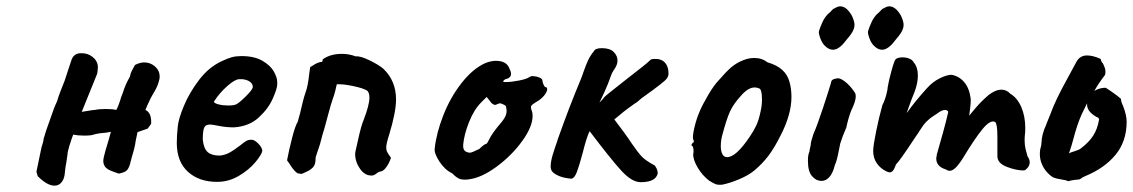

<svg xmlns="http://www.w3.org/2000/svg" viewBox="-20 -574 3576 606"><path d="M456 -265Q449 -250 445 -241.5Q441 -233 439 -227Q459 -218 457 -183L446 -168L414 -157Q410 -140 408 -128Q406 -110 396 -78L390 -55Q385 -39 377.5 -34Q370 -29 355 -26Q349 -28 338 -32Q327 -36 322 -39Q317 -42 312 -47Q306 -56 306 -66Q306 -75 313 -99Q325 -138 330 -158L313 -155Q298 -154 290 -152.5Q282 -151 278 -150Q270 -146 246 -146Q226 -146 211 -149Q209 -144 206 -135.5Q203 -127 199 -114Q193 -94 193 -86L189 -59Q187 -51 185 -32Q184 -11 175 0.5Q166 12 152 12Q129 12 99 -18L95 -32L111 -109Q113 -115 115 -122Q117 -129 118 -137L126 -163L137 -194Q151 -236 160 -254Q164 -268 170.5 -285Q177 -302 180 -309Q182 -312 192 -343.5Q202 -375 206 -386Q214 -406 235 -406Q256 -407 272 -394.5Q288 -382 289 -363Q289 -359 288 -349.5Q287 -340 285 -337L238 -221Q247 -222 260 -224.5Q273 -227 279 -227Q293 -230 314 -230Q335 -230 347 -227Q352 -235 359 -256Q361 -265 368 -282Q376 -308 390 -332Q391 -335 392 -340.5Q393 -346 406 -369Q422 -377 435 -377Q455 -377 469.5 -364Q484 -351 484 -332Q484 -325 481 -316Q477 -301 468 -286Q459 -271 456 -265Z M538 -123Q538 -146 541 -174Q543 -198 560.5 -240Q578 -282 608.5 -322Q639 -362 680 -381Q699 -390 712 -393.5Q725 -397 742 -397Q783 -397 808.5 -382Q834 -367 844.5 -348Q855 -329 855 -315V-310V-307Q855 -295 841 -263Q827 -231 796.5 -203Q766 -175 718 -172Q694 -172 671.5 -176.5Q649 -181 643 -181Q628 -181 624 -170Q620 -159 620 -133Q623 -105 635.5 -94Q648 -83 672 -83Q684 -83 700 -90Q716 -98 738 -115Q750 -125 757 -129Q764 -133 774 -133Q783 -133 795 -121Q807 -109 808 -98Q806 -86 786 -62Q766 -38 734 -19Q702 0 665 0Q608 0 573 -32Q538 -64 538 -123ZM726 -245Q736 -250 756.5 -270.5Q777 -291 778 -299Q778 -309 769.5 -315.5Q761 -322 746 -324H735Q722 -324 697.5 -302.5Q673 -281 655 -253Q656 -248 670 -244.5Q684 -241 700 -241Q719 -241 726 -245Z M1101 -88Q1101 -93 1103 -101Q1106 -113 1110 -132Q1120 -178 1128 -196Q1146 -243 1146 -266Q1146 -284 1137 -289Q1125 -296 1094 -302.5Q1063 -309 1043 -308Q1042 -302 1038 -286.5Q1034 -271 1030 -261Q1025 -247 1017 -217L1004 -169Q998 -151 990 -119Q986 -106 977 -80Q976 -77 976 -72Q976 -54 967.5 -45.5Q959 -37 947.5 -32Q936 -27 932 -25L919 -27Q908 -35 899 -49Q890 -63 886 -68Q892 -100 902 -139Q912 -178 920 -190Q921 -193 922.5 -200Q924 -207 927 -216Q937 -261 944 -281Q952 -302 956 -341L959 -362Q962 -364 973.5 -371Q985 -378 997 -379L999 -387Q1023 -404 1059 -404Q1082 -404 1103 -396Q1117 -398 1147.5 -383Q1178 -368 1191 -356Q1230 -318 1230 -260Q1230 -220 1208 -148Q1199 -120 1199 -108Q1199 -100 1202.5 -93.5Q1206 -87 1214 -76Q1209 -60 1199 -46Q1189 -32 1177 -32Q1174 -31 1167 -25.5Q1160 -20 1154 -20Q1132 -19 1116.5 -41Q1101 -63 1101 -88Z M1447 -7Q1434 -7 1426 -11.5Q1418 -16 1407 -27Q1384 -38 1367 -64Q1350 -90 1352 -105Q1357 -153 1379 -209.5Q1401 -266 1436.5 -311.5Q1472 -357 1512 -375Q1530 -382 1545 -382Q1576 -382 1586 -362Q1593 -348 1593 -341Q1593 -329 1579 -325Q1576 -325 1572 -322Q1568 -319 1568 -316Q1569 -315 1577 -315Q1594 -315 1619 -320Q1644 -325 1651 -331Q1657 -334 1661 -334L1675 -332Q1692 -327 1692 -320Q1692 -315 1695.5 -307Q1699 -299 1702 -299Q1707 -299 1707 -292Q1707 -286 1700.5 -276.5Q1694 -267 1682 -258Q1677 -255 1667.5 -249Q1658 -243 1656.5 -239Q1655 -235 1657 -228Q1661 -220 1661 -208Q1661 -174 1628 -128.5Q1595 -83 1547.5 -48Q1500 -13 1460 -8Q1455 -7 1447 -7ZM1493 -104Q1506 -117 1514 -120Q1517 -120 1519.5 -125.5Q1522 -131 1528.5 -142.5Q1535 -154 1550 -173Q1566 -191 1572.5 -202Q1579 -213 1579 -224Q1579 -228 1577 -238Q1576 -241 1570.5 -243.5Q1565 -246 1560 -248Q1555 -248 1550 -245.5Q1545 -243 1543 -243Q1538 -243 1532 -248L1516 -268L1499 -251Q1476 -228 1460.5 -189Q1445 -150 1442 -118Q1441 -104 1446.5 -98.5Q1452 -93 1463 -92Q1469 -92 1493 -104Z M1948 -221 1919 -197Q1953 -153 1974 -121Q1994 -92 2006 -79.5Q2018 -67 2046 -52Q2049 -49 2052.5 -42Q2056 -35 2056 -27Q2050 1 2002 1Q1974 1 1940 -36.5Q1906 -74 1841 -160Q1832 -143 1819 -91Q1808 -50 1800.5 -30.5Q1793 -11 1783 -10Q1778 -10 1762.5 -13Q1747 -16 1732.5 -24.5Q1718 -33 1718 -48Q1718 -64 1724.5 -85.5Q1731 -107 1733 -112Q1739 -128 1741 -136Q1778 -240 1812 -321Q1816 -330 1822 -348Q1830 -371 1837 -385.5Q1844 -400 1855 -413Q1859 -422 1880 -422Q1905 -422 1917 -410Q1929 -398 1929 -383Q1929 -375 1926 -368Q1923 -361 1918.5 -354.5Q1914 -348 1911 -342L1908 -334Q1899 -308 1887.5 -283Q1876 -258 1872 -250Q1885 -263 1886 -266Q1887 -269 1960 -326Q2020 -372 2032 -384Q2035 -388 2046 -388Q2059 -388 2063 -386Q2075 -383 2082.5 -371.5Q2090 -360 2090 -341Q2090 -330 2079 -320Q2068 -310 2041 -290L2005 -264L1991 -252Q1987 -250 1961 -231ZM1783 -10Z M2218 -4Q2196 -21 2181.5 -46Q2167 -71 2168 -88Q2169 -91 2169 -97Q2169 -103 2168 -106.5Q2167 -110 2167 -111Q2163 -114 2162.5 -115.5Q2162 -117 2163.5 -119Q2165 -121 2166 -123Q2170 -124 2170 -127Q2170 -130 2168 -134Q2165 -142 2171.5 -170.5Q2178 -199 2189 -224Q2197 -243 2214.5 -273Q2232 -303 2247 -319Q2272 -348 2288.5 -362Q2305 -376 2326 -384Q2343 -391 2361 -391Q2385 -391 2403 -377Q2460 -361 2472 -315Q2478 -294 2478 -268Q2478 -212 2443 -145Q2424 -107 2405.5 -82.5Q2387 -58 2361 -36Q2343 -21 2313.5 -8.5Q2284 4 2259 9Q2247 10 2239.5 7.5Q2232 5 2218 -4ZM2381 -224Q2385 -242 2385 -260Q2385 -292 2376 -295Q2369 -298 2362 -298Q2341 -298 2318 -271Q2295 -246 2284 -222Q2273 -198 2259 -145Q2255 -129 2255 -113Q2255 -97 2260 -87.5Q2265 -78 2275 -78Q2303 -78 2346 -142Q2359 -161 2367 -178Q2375 -195 2381 -224Z M2565 -476Q2568 -487 2576 -504.5Q2584 -522 2597 -533Q2600 -535 2605 -541Q2610 -547 2615 -548Q2624 -554 2632 -554Q2652 -554 2669 -524Q2677 -506 2677 -496Q2677 -485 2670.5 -473.5Q2664 -462 2649 -445Q2628 -417 2609 -417Q2596 -417 2584 -429Q2575 -437 2569 -453.5Q2563 -470 2565 -476ZM2720 -476Q2723 -487 2731 -504.5Q2739 -522 2752 -533Q2755 -535 2760 -541Q2765 -547 2770 -548Q2779 -554 2787 -554Q2807 -554 2824 -524Q2832 -506 2832 -496Q2832 -485 2825.5 -473.5Q2819 -462 2804 -445Q2783 -417 2764 -417Q2751 -417 2739 -429Q2730 -437 2724 -453.5Q2718 -470 2720 -476ZM2530 -67Q2530 -86 2535 -96Q2535 -101 2537 -108Q2539 -115 2539 -117Q2538 -123 2547 -150Q2559 -177 2577.5 -233Q2596 -289 2603 -313Q2603 -318 2607 -321.5Q2611 -325 2619 -326Q2630 -330 2647 -316.5Q2664 -303 2675 -286Q2681 -280 2681 -270Q2681 -255 2668 -228Q2663 -217 2658.5 -201Q2654 -185 2651 -171Q2639 -144 2632 -121Q2629 -108 2628 -101Q2621 -64 2615 -53Q2609 -28 2598 -15.5Q2587 -3 2573 -3Q2556 -3 2544 -17Q2530 -31 2530 -67Z M3230 -62Q3230 -52 3223 -44Q3216 -36 3211 -36Q3187 -36 3157.5 -47.5Q3128 -59 3128 -81V-143Q3128 -183 3121 -189Q3106 -197 3081 -166.5Q3056 -136 3020 -76Q3006 -54 2996 -44.5Q2986 -35 2978 -35Q2971 -35 2966 -39Q2935 -48 2935 -74Q2935 -77 2937 -87Q2946 -118 2956.5 -156Q2967 -194 2973 -221Q2970 -227 2963 -227Q2953 -227 2940 -217Q2936 -214 2925.5 -207.5Q2915 -201 2904.5 -190.5Q2894 -180 2883 -162Q2879 -155 2869 -141Q2819 -65 2808 -55Q2803 -41 2798.5 -35.5Q2794 -30 2788 -30Q2784 -30 2778 -33Q2759 -42 2747.5 -58.5Q2736 -75 2736 -98Q2736 -113 2745 -158Q2754 -203 2765 -242Q2773 -258 2777.5 -275.5Q2782 -293 2782 -300Q2785 -319 2794 -351.5Q2803 -384 2807 -387Q2813 -393 2829 -393Q2840 -393 2850 -389Q2860 -385 2864 -377Q2877 -362 2877 -336Q2877 -312 2867 -285Q2857 -262 2842 -218Q2842 -218 2844 -220Q2868 -254 2906 -296Q2924 -316 2946.5 -327Q2969 -338 2983 -338Q3007 -334 3023.5 -314.5Q3040 -295 3044 -261Q3044 -249 3042 -231.5Q3040 -214 3039 -209Q3043 -214 3059.5 -233.5Q3076 -253 3100 -274Q3122 -291 3141 -291Q3157 -291 3169 -278Q3191 -265 3203.5 -236Q3216 -207 3216 -170Q3216 -157 3215 -150Q3214 -143 3214 -130Q3214 -116 3217 -103.5Q3220 -91 3223 -81Q3230 -71 3230 -62Z M3328 -8Q3315 -10 3307 -13Q3299 -16 3290 -25Q3277 -37 3269.5 -53.5Q3262 -70 3262 -88Q3262 -100 3264 -106Q3267 -115 3267 -122Q3268 -151 3282 -180Q3280 -176 3295 -213Q3311 -258 3350 -328L3377 -378Q3388 -399 3411 -399Q3430 -399 3454 -388Q3456 -378 3461 -374Q3469 -358 3469 -349Q3469 -342 3468 -338Q3446 -309 3434 -287Q3450 -297 3470 -297L3488 -285Q3511 -269 3518 -262Q3518 -253 3525 -239Q3536 -210 3536 -190Q3536 -128 3501 -85.5Q3466 -43 3405 -18Q3397 -15 3388 -8Q3385 -8 3370.5 -6Q3356 -4 3352 -2Q3343 -6 3328 -8ZM3392 -106Q3417 -125 3430.5 -146Q3444 -167 3449 -197L3447 -202Q3431 -209 3420.5 -220.5Q3410 -232 3411 -248L3394 -213Q3380 -182 3368 -136Q3363 -116 3354 -90Q3359 -93 3372.5 -97Q3386 -101 3392 -106Z"/></svg>

Font: Caveat
Style: Bold
Weight: 700
Designer: Pablo Impallari
Foundry: Pablo Impallari
Version: Version 1.500; ttfautohint (v1.6)